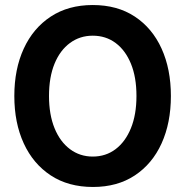

<svg xmlns="http://www.w3.org/2000/svg" viewBox="-20 -732 738 764"><path d="M350 12Q252 12 182 -34Q112 -80 74.5 -161.5Q37 -243 37 -350Q37 -457 74.5 -538.5Q112 -620 182 -666Q252 -712 349 -712Q447 -712 516.5 -666Q586 -620 623 -538.5Q660 -457 660 -350Q660 -243 623 -161.5Q586 -80 516.5 -34Q447 12 350 12ZM349 -109Q401 -109 440 -138.5Q479 -168 501 -222Q523 -276 523 -350Q523 -425 501 -478.5Q479 -532 440 -561Q401 -590 349 -590Q298 -590 258.5 -561Q219 -532 197 -478.5Q175 -425 175 -350Q175 -276 197 -222Q219 -168 258.5 -138.5Q298 -109 349 -109Z"/></svg>

Font: DM Sans 36pt
Style: Bold
Weight: 700
Version: Version 4.004;gftools[0.9.30]